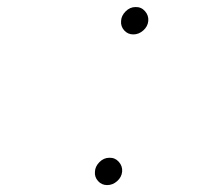

<svg xmlns="http://www.w3.org/2000/svg" viewBox="-20 -521 627 545"><path d="M249.5 -33.7Q248 -18.6 258.3 -7.1Q268.6 4.4 284.2 4.4Q299.8 4.4 312.5 -6.8Q325.2 -18.1 326.7 -33.7Q328.1 -49.3 317.4 -61.5Q306.6 -73.7 290.5 -73.2Q274.4 -73.2 262.2 -60.8Q250 -48.3 249.5 -33.7ZM323.7 -461.4Q322.3 -446.3 332.5 -434.8Q342.8 -423.3 358.4 -423.3Q374 -423.3 386.7 -434.6Q399.4 -445.8 400.9 -461.4Q402.3 -477.1 391.6 -489.3Q380.9 -501.5 364.7 -501Q348.6 -501 336.4 -488.5Q324.2 -476.1 323.7 -461.4Z"/></svg>

Font: Roboto Mono ExtraLight
Style: Italic
Weight: 250
Italic angle: -10°
Monospace: yes
Designer: Google
Version: Version 3.000